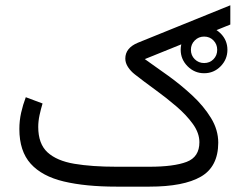

<svg xmlns="http://www.w3.org/2000/svg" viewBox="-20 -696 911 716"><path d="M653.8 -510.3Q653.8 -545.9 679.7 -571.3Q705.6 -596.7 741.2 -596.7Q777.3 -596.7 802.7 -571.3Q828.1 -545.9 828.1 -510.3Q828.1 -474.6 802.7 -448.7Q777.3 -422.9 741.2 -422.9Q705.6 -422.9 679.7 -448.7Q653.8 -474.6 653.8 -510.3ZM691.9 -510.3Q691.9 -489.3 706.3 -475.1Q720.7 -460.9 741.2 -460.9Q762.2 -460.9 776.1 -475.1Q790 -489.3 790 -510.3Q790 -530.8 776.1 -545.2Q762.2 -559.6 741.2 -559.6Q720.7 -559.6 706.3 -545.2Q691.9 -530.8 691.9 -510.3ZM537.6 0H414.1Q298.8 0 217.8 -19.3Q136.7 -38.6 94.5 -85.4Q52.2 -132.3 52.2 -214.8Q52.2 -246.1 58.8 -275.6Q65.4 -305.2 76.2 -333.5L138.7 -310.1Q132.3 -289.1 127.4 -266.4Q122.6 -243.7 122.6 -222.7Q122.6 -159.7 157.2 -127.9Q191.9 -96.2 257.3 -85.2Q322.8 -74.2 414.1 -74.2H537.1Q627.9 -74.2 675.8 -92.3Q723.6 -110.4 723.6 -165.5Q723.6 -199.7 699.5 -233.4Q675.3 -267.1 637.7 -299.3Q600.1 -331.5 558.6 -361.6Q517.1 -391.6 482.4 -418.9Q467.3 -430.7 457.3 -446Q447.3 -461.4 447.3 -477.5Q447.3 -517.1 494.1 -536.6L838.9 -676.3V-604.5L520 -475.6Q560.5 -447.3 607.9 -413.1Q655.3 -378.9 697.5 -339.6Q739.7 -300.3 766.8 -256.1Q793.9 -211.9 793.9 -163.6Q793.5 -74.2 729 -37.1Q664.6 0 537.6 0Z"/></svg>

Font: Vazirmatn UI FD Light
Style: Regular
Weight: 300
Designer: Saber Rastikerdar
Foundry: Saber Rastikerdar
Version: Version 33.003